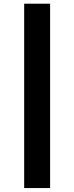

<svg xmlns="http://www.w3.org/2000/svg" viewBox="-20 -874 392 1012"><path d="M107.4 117.2V-854.5H244.1V117.2Z"/></svg>

Font: Newest Shape
Style: Bold
Weight: 700
Designer: Wojciech Kalinowski "wmk69" (wmk69@o2.pl)
Foundry: Wojciech Kalinowski "wmk69" (wmk69@o2.pl)
Version: Version 1.0.0; 2022-02-24